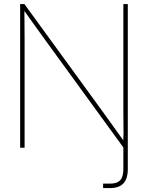

<svg xmlns="http://www.w3.org/2000/svg" viewBox="-20 -748 749 972"><path d="M82 0H104.5V-551.3L103.5 -692.4C137.7 -645 170.4 -598.1 204.6 -551.3L604.5 -1.5V107.4C604.5 160.6 584 181.6 537.1 181.6H502V204.1H537.1C597.2 204.1 627 173.8 627 107.4V-727.5H604.5V-175.3L605.5 -62.5H604.5V-37.1L505.4 -175.3L103.5 -727.5H82Z"/></svg>

Font: Raveo Display Display Thin
Style: Regular
Weight: 100
Designer: Jakub Foglar, Rasmus Andersson (Inter)
Foundry: Jakubfoglar.com
Version: Version 1.100;Glyphs 3.2.3 (3260)